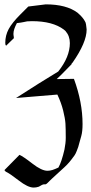

<svg xmlns="http://www.w3.org/2000/svg" viewBox="-20 -678 413 871"><path d="M315.4 -320.3Q354.5 -213.9 354.5 -115.2Q354.5 -81.1 348.6 -60.5Q345.7 -51.8 341.3 -34.7Q336.9 -17.6 335 -11.7Q333 -5.9 328.1 6.8Q323.2 19.5 318.4 26.4Q313.5 33.2 304.7 44.9Q295.9 56.6 284.7 68.4Q273.4 80.1 256.8 94.7Q245.1 105.5 234.4 115.2Q223.6 125 217.3 130.9Q210.9 136.7 205.6 142.1Q200.2 147.5 197.3 150.4Q194.3 153.3 191.9 155.3Q189.5 157.2 188 157.7Q186.5 158.2 185.5 158.2H179.7Q172.9 158.2 156.2 168.9Q144.5 172.9 132.8 172.9Q106.4 172.9 64.9 140.6Q23.4 108.4 5.9 100.6L0 93.8L68.4 24.4Q85.9 32.2 127.4 64.5Q168.9 96.7 195.3 96.7Q207 96.7 218.8 92.8Q230.5 88.9 245.1 82Q259.8 55.7 272.5 0Q278.3 -29.3 278.3 -52.7Q278.3 -94.7 276.9 -117.7Q275.4 -140.6 266.6 -176.3Q257.8 -211.9 240.2 -249L52.7 -233.4Q115.2 -273.4 155.3 -298.8L244.1 -353.5Q296.9 -419.9 296.9 -482.4Q296.9 -514.6 277.3 -537.1L269.5 -543.9Q218.8 -582 125 -582Q109.4 -582 103 -581.1Q96.7 -580.1 85.9 -577.6Q75.2 -575.2 56.6 -573.2Q41 -543.9 41 -525.4Q41 -517.6 42 -514.6L43 -504.9L7.8 -470.7L4.9 -474.6L3.9 -483.4Q3.9 -517.6 19.5 -546.4Q35.2 -575.2 71.3 -611.3L105.5 -645.5L108.4 -648.4L187.5 -658.2Q281.2 -658.2 332 -620.1L345.7 -607.4Q350.6 -602.5 354 -598.1Q357.4 -593.8 359.9 -590.3Q362.3 -586.9 364.7 -582.5Q367.2 -578.1 368.2 -575.7Q369.1 -573.2 370.1 -567.9Q371.1 -562.5 371.1 -560.5Q371.1 -558.6 372.1 -552.2Q373 -545.9 373 -543.9Q373 -485.4 309.6 -394.5L301.8 -385.7L302.7 -386.7Q304.7 -387.7 306.6 -388.7L308.6 -390.6Q299.8 -380.9 258.8 -339.8L237.3 -319.3Z"/></svg>

Font: Isabella
Style: Medium
Weight: 500
Designer: John Stracke
Version: Version 001.202